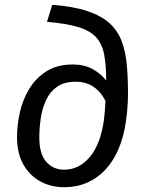

<svg xmlns="http://www.w3.org/2000/svg" viewBox="-20 -769 607 801"><path d="M176 -678 198 -749Q287 -742 345 -722.5Q403 -703 437 -672Q471 -641 487.5 -597.5Q504 -554 509 -499Q514 -444 514 -377Q514 -359 513 -340Q512 -321 510 -301Q508 -281 505 -260Q496 -198 474.5 -147.5Q453 -97 420 -61.5Q387 -26 343.5 -7Q300 12 248 12Q193 12 148.5 -12Q104 -36 77.5 -83Q51 -130 51 -197Q51 -248 63 -301Q75 -354 102.5 -399Q130 -444 174.5 -472Q219 -500 283 -500Q331 -500 366 -481Q401 -462 423 -433Q423 -498 414.5 -542Q406 -586 381 -613.5Q356 -641 306.5 -656Q257 -671 176 -678ZM295 -428Q248 -428 218 -407Q188 -386 172 -351Q156 -316 150 -275Q144 -234 144 -195Q144 -127 173 -94Q202 -61 248 -61Q310 -61 355 -114.5Q400 -168 414 -271Q416 -286 417.5 -306.5Q419 -327 420 -348Q401 -386 370 -407Q339 -428 295 -428Z"/></svg>

Font: Fira Sans Variable
Style: Italic
Weight: 397
Italic angle: -8°
Designer: Carrois Corporate & Edenspiekermann AG
Foundry: Carrois Corporate GbR & Edenspiekermann AG
Version: Version 4.202